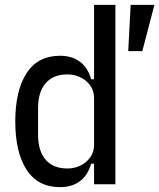

<svg xmlns="http://www.w3.org/2000/svg" viewBox="-20 -760 657 792"><path d="M368 -85H356Q342 -36 309 -12Q276 12 228 12Q136 12 89.5 -60Q43 -132 43 -259Q43 -386 89.5 -458Q136 -530 228 -530Q276 -530 309 -506Q342 -482 356 -433H368V-740H456V0H368ZM258 -65Q281 -65 301 -72.5Q321 -80 336 -93Q351 -106 359.5 -123.5Q368 -141 368 -162V-356Q368 -377 359.5 -394.5Q351 -412 336 -425Q321 -438 301 -445.5Q281 -453 258 -453Q199 -453 168 -416.5Q137 -380 137 -314V-204Q137 -138 168 -101.5Q199 -65 258 -65ZM567 -549H509L519 -740H617Z"/></svg>

Font: IBM Plex Sans Condensed Text
Style: Regular
Weight: 450
Width: 3
Designer: Mike Abbink, Paul van der Laan, Pieter van Rosmalen
Foundry: Bold Monday
Version: Version 1.1